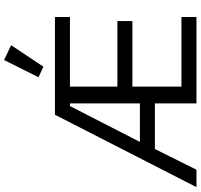

<svg xmlns="http://www.w3.org/2000/svg" viewBox="-41 -948 989 947"><g transform="rotate(-90 453.5 -474.5)"><path d="M417 0V-205H192L90 0H4L361 -698H843V-624H500V-390H823V-316H500V-74H843V0ZM417 -624H404L227 -279H417ZM704 -914 598 -755 546 -779 631 -949Z"/></g></svg>

Font: IBM Plex Sans
Style: Regular
Weight: 400
Designer: Mike Abbink, Paul van der Laan, Pieter van Rosmalen
Foundry: Bold Monday
Version: Version 3.201